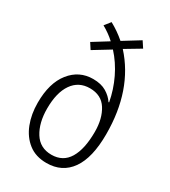

<svg xmlns="http://www.w3.org/2000/svg" viewBox="-188 -853 847 956"><g transform="rotate(30 235.0 -375.0)"><path d="M166 -760Q212 -735 251 -701L345 -759L368 -724L281 -672Q422 -517 422 -263Q422 -128 373.5 -59Q325 10 235 10Q173 10 131.5 -22.5Q90 -55 69 -109Q48 -163 48 -229Q48 -342 98.5 -405.5Q149 -469 229 -469Q275 -469 305 -451Q335 -433 352 -407L355 -408Q343 -474 313.5 -535.5Q284 -597 240 -645L145 -587L123 -621L210 -675Q194 -690 175.5 -703Q157 -716 139 -726ZM238 -421Q174 -421 138.5 -370Q103 -319 103 -227Q103 -145 136.5 -91.5Q170 -38 236 -38Q302 -38 334.5 -92Q367 -146 367 -245Q367 -321 335.5 -371Q304 -421 238 -421Z"/></g></svg>

Font: Noto Sans Devanagari UI Condensed Light
Style: Regular
Weight: 300
Width: 3
Designer: Jelle Bosma - Monotype Design Team
Foundry: Monotype Imaging Inc.
Version: Version 2.004; ttfautohint (v1.8.4.7-5d5b)